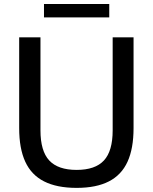

<svg xmlns="http://www.w3.org/2000/svg" viewBox="-20 -926 760 956"><path d="M361.5 9.5Q263 9.5 199.5 -22.8Q136 -55 105.8 -120.8Q75.5 -186.5 75.5 -288V-740H181.5V-277Q181.5 -174 225.2 -127Q269 -80 361.5 -80Q454 -80 497.5 -127Q541 -174 541 -277V-740H645V-288Q645 -186.5 615 -120.8Q585 -55 522.2 -22.8Q459.5 9.5 361.5 9.5ZM199 -839.5V-906H524V-839.5Z"/></svg>

Font: Encode Sans SC Condensed Thin Medium
Style: Regular
Weight: 500
Version: Version 3.002